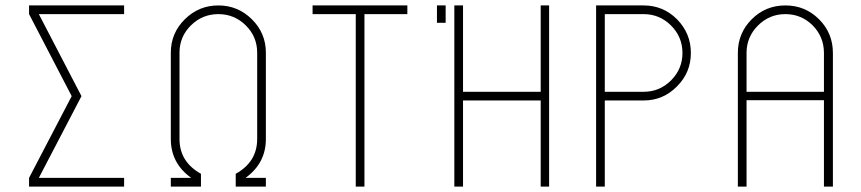

<svg xmlns="http://www.w3.org/2000/svg" viewBox="-20 -687 3172 707"><path d="M437 0H87V-32L244 -333L87 -635V-667H437V-635H123L280 -333L123 -32H437Z M959 0H848V-47Q927 -91 927 -175V-493Q927 -552 885 -593.5Q843 -635 784 -635Q725 -635 683 -593.5Q641 -552 641 -493V-175Q641 -91 720 -47V0H609V-32H684Q609 -86 609 -175V-493Q609 -565 660.5 -616Q712 -667 784 -667Q856 -667 907.5 -616Q959 -565 959 -493V-175Q959 -86 884 -32H959Z M1480 -667V-635H1322V0H1290V-635H1131V-667Z M2002 -667V0H1971V-317H1685V0H1653V-667H1685V-349H1971V-667ZM1621 -667V-603H1589V-667Z M2350 -667Q2422 -667 2473 -616Q2524 -564 2524 -492Q2524 -420 2473 -369Q2422 -317 2350 -317H2207V0H2175V-667ZM2350 -349Q2409 -349 2451 -391Q2493 -433 2493 -492Q2493 -551 2451 -593Q2409 -635 2350 -635H2207V-349Z M2996 -616Q3047 -565 3047 -492V0H3014V-318H2729V0H2697V-492Q2697 -565 2748 -616Q2799 -667 2872 -667Q2945 -667 2996 -616ZM3014 -492Q3014 -551 2973 -593Q2931 -635 2872 -635Q2813 -635 2771 -593Q2729 -551 2729 -492V-349H3014Z"/></svg>

Font: Zector
Style: Regular
Weight: 400
Designer: GGBot
Version: 0.72